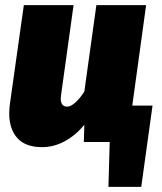

<svg xmlns="http://www.w3.org/2000/svg" viewBox="-20 -554 633 749"><path d="M575 -142 531 175H403L408 0H307L309 -67Q275 -26 232.5 -3Q190 20 144 20Q80 20 48 -15Q16 -50 16 -112Q16 -130 19 -151L73 -534H267L219 -189Q217 -175 217 -170Q217 -138 242 -138Q256 -138 274 -154Q292 -170 309 -197L356 -534H550L496 -142Z"/></svg>

Font: Fira Sans Black
Style: Italic
Weight: 900
Italic angle: -8°
Designer: Carrois Corporate & Edenspiekermann AG
Foundry: Carrois Corporate GbR & Edenspiekermann AG
Version: Version 4.203